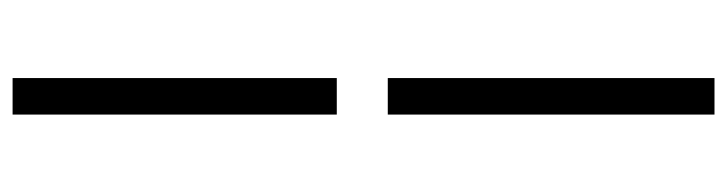

<svg xmlns="http://www.w3.org/2000/svg" viewBox="-445 -431 1155 305"><g transform="rotate(-90 132.5 -278.5)"><path d="M103 -321H161V-836H103ZM103 279H161V-240H103Z"/></g></svg>

Font: Noto Sans KR DemiLight
Style: Regular
Weight: 350
Designer: Ryoko NISHIZUKA 西塚涼子 (kana, bopomofo & ideographs); Paul D. Hunt (Latin, Greek & Cyrillic); Sandoll Communications 산돌커뮤니
Foundry: Adobe
Version: Version 2.004;hotconv 1.0.118;makeotfexe 2.5.65603